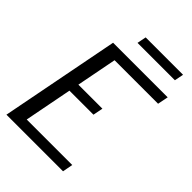

<svg xmlns="http://www.w3.org/2000/svg" viewBox="-235 -914 1017 1017"><g transform="rotate(45 273.5 -405.5)"><path d="M8 0H432L443 -58H102L154 -326H334L345 -382H165L209 -609H535L547 -669H138ZM230 -760H510L520 -811H240Z"/></g></svg>

Font: KpSans
Style: Italic
Weight: 400
Italic angle: -11°
Version: Version 0.66